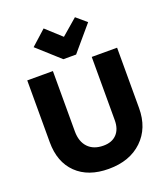

<svg xmlns="http://www.w3.org/2000/svg" viewBox="-171 -1087 1062 1217"><g transform="rotate(-20 360.0 -479.0)"><path d="M318 -742 167 -878 267 -968 370 -874 478 -967 546 -909 404 -742ZM352 10Q214 10 135.5 -66.5Q57 -143 57 -277V-694H230V-287Q230 -218 267 -179Q304 -140 371 -140Q428 -140 460 -173.5Q492 -207 492 -267V-694H663V-287Q663 -152 578.5 -71Q494 10 352 10Z"/></g></svg>

Font: Cantarell Extra Bold
Style: Regular
Weight: 800
Designer: Dave Crossland, Nikolaus Waxweiler, Florian Fecher, Jacques Le Bailly, Eben Sorkin, Alexei Vanyashin, Alexios Zavras, Em
Version: Version 0.303